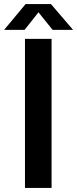

<svg xmlns="http://www.w3.org/2000/svg" viewBox="-58 -918 377 938"><path d="M64 -728H194V0H64ZM-38 -772 67 -898H191L299 -772H199L130 -858L62 -772Z"/></svg>

Font: Murecho Thin Medium
Style: Regular
Weight: 500
Version: Version 1.010